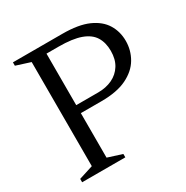

<svg xmlns="http://www.w3.org/2000/svg" viewBox="-156 -806 907 936"><g transform="rotate(-30 297.0 -337.5)"><path d="M483 -485Q483 -531.5 463 -564Q443 -596.5 397 -613.2Q351 -630 272 -630H130.5L136.5 -675H320Q410 -675 464.8 -650.8Q519.5 -626.5 545 -584.8Q570.5 -543 570.5 -491Q570.5 -438 544.2 -393.2Q518 -348.5 463 -321.8Q408 -295 320 -295H136.5L130.5 -340H328.5Q372.5 -340 407.5 -356.5Q442.5 -373 462.8 -405.5Q483 -438 483 -485ZM204.5 -675V-44.5L284.5 -19V0H41.5V-19L121.5 -44.5V-630.5L41.5 -656V-675Z"/></g></svg>

Font: Newsreader 24pt
Style: Regular
Weight: 400
Designer: Hugues Gentile
Foundry: Production Type
Version: Version 1.003